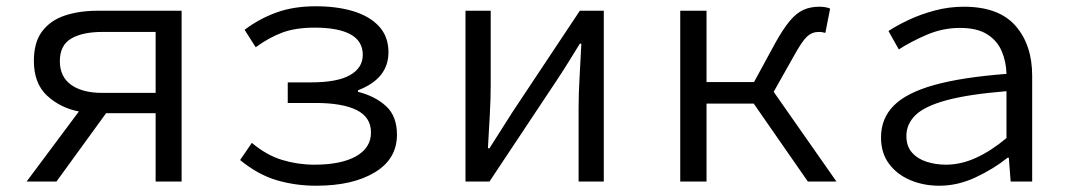

<svg xmlns="http://www.w3.org/2000/svg" viewBox="-20 -573 3375 606"><path d="M471.2 -279.8V-472.2H303.2Q240.2 -472.2 204.6 -451.2Q168.9 -430.2 168.9 -379.9Q168.9 -330.6 204.6 -305.2Q240.2 -279.8 303.2 -279.8ZM288.1 -539.1H553.2V0H471.2V-215.8H314.9L158.2 0H64L229 -221.2Q170.4 -232.4 128.7 -271Q86.9 -309.6 86.9 -380.9Q86.9 -439.5 113 -474.1Q139.2 -508.8 184.6 -523.9Q230 -539.1 288.1 -539.1Z M978 13.2Q912.6 13.2 853.5 -4.2Q794.4 -21.5 737.8 -67.9L774.9 -122.1Q821.3 -83 870.8 -68.1Q920.4 -53.2 972.2 -53.2Q1056.6 -53.2 1103.8 -79.8Q1150.9 -106.4 1150.9 -154.8Q1150.9 -203.1 1105.7 -225.6Q1060.5 -248 976.1 -248H888.2V-313H961.9Q1044.4 -313 1084.7 -335.9Q1125 -358.9 1125 -399.9Q1125 -443.4 1086.2 -464.6Q1047.4 -485.8 973.1 -485.8Q913.1 -485.8 871.1 -470.2Q829.1 -454.6 787.1 -423.8L752 -479Q797.9 -513.7 852.1 -533.4Q906.2 -553.2 977.1 -553.2Q1043.9 -553.2 1095.7 -537.4Q1147.5 -521.5 1176.8 -489.3Q1206.1 -457 1206.1 -408.2Q1206.1 -324.7 1109.9 -288.1V-283.2Q1164.1 -269.5 1198.5 -238Q1232.9 -206.5 1232.9 -147.9Q1232.9 -71.3 1163.1 -29.1Q1093.3 13.2 978 13.2Z M1449.2 0V-539.1H1528.8V-305.2Q1528.8 -261.7 1525.9 -209.7Q1522.9 -157.7 1520 -105H1524.9L1598.1 -220.2L1810.1 -539.1H1885.7V0H1806.2V-233.9Q1806.2 -277.3 1809.3 -329.8Q1812.5 -382.3 1814.9 -435.1H1810.1Q1794.4 -409.7 1773.7 -376.2Q1752.9 -342.8 1736.8 -318.8L1524.9 0Z M2421.9 -283.2 2620.1 0H2529.8L2358.9 -246.1H2210V0H2127V-539.1H2210V-314H2359.9L2426.8 -437Q2452.1 -482.4 2473.1 -507.3Q2494.1 -532.2 2516.1 -542Q2538.1 -551.8 2565.9 -551.8Q2586.4 -551.8 2600.1 -545.9L2585 -469.2Q2579.1 -470.7 2575 -471.4Q2570.8 -472.2 2564 -472.2Q2543 -472.2 2527.1 -457.5Q2511.2 -442.9 2484.9 -395Z M2944.8 13.2Q2895 13.2 2853.3 -4.4Q2811.5 -22 2786.1 -55.9Q2760.7 -89.8 2760.7 -139.2Q2760.7 -199.2 2801 -239.7Q2841.3 -280.3 2928.7 -304.7Q3016.1 -329.1 3156.7 -339.8Q3155.8 -378.4 3141.6 -411.6Q3127.4 -444.8 3095.7 -464.8Q3064 -484.9 3009.8 -484.9Q2955.1 -484.9 2904.3 -462.9Q2853.5 -440.9 2816.9 -417L2784.2 -475.1Q2810.1 -492.2 2847.7 -510Q2885.3 -527.8 2930.2 -539.8Q2975.1 -551.8 3022 -551.8Q3132.3 -551.8 3185.1 -491.7Q3237.8 -431.6 3237.8 -334V0H3169.9L3164.1 -75.2H3160.2Q3115.7 -39.6 3059.3 -13.2Q3002.9 13.2 2944.8 13.2ZM2965.8 -53.2Q3013.2 -53.2 3060.8 -75Q3108.4 -96.7 3156.7 -137.2V-285.2Q3036.6 -275.4 2967.5 -256.6Q2898.4 -237.8 2869.6 -209.7Q2840.8 -181.6 2840.8 -144Q2840.8 -111.3 2858.6 -91.3Q2876.5 -71.3 2905 -62.3Q2933.6 -53.2 2965.8 -53.2Z"/></svg>

Font: Shanggu Mono N
Style: Regular
Weight: 350
Designer: GuiWonder
Version: Version 1.021